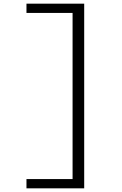

<svg xmlns="http://www.w3.org/2000/svg" viewBox="-20 -821 660 1041"><path d="M123.5 200V150H396L373.5 167.5V-768.5L396 -751H123.5V-801H436.5V200Z"/></svg>

Font: Monaspace Krypton Var ExLight
Style: Regular
Weight: 200
Designer: Riley Cran and the Lettermatic Team
Version: Version 1.200 (Monaspace Krypton Var)